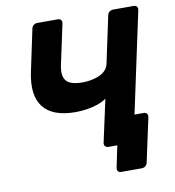

<svg xmlns="http://www.w3.org/2000/svg" viewBox="-91 -780 909 1000"><g transform="rotate(-10 364.0 -280.0)"><path d="M469 140Q458 140 452.5 133Q447 126 449 115L473 0H441L431 -142H638Q649 -142 654.5 -135Q660 -128 658 -117L608 115Q606 126 597.5 133Q589 140 578 140ZM425 0Q415 0 409 -7Q403 -14 405 -25L454 -250Q435 -236 407.5 -226.5Q380 -217 349.5 -212.5Q319 -208 290 -208Q169 -208 120 -270.5Q71 -333 96 -453L143 -675Q145 -686 153.5 -693Q162 -700 172 -700H282Q293 -700 298.5 -693Q304 -686 302 -675L256 -460Q245 -406 266.5 -380Q288 -354 353 -354Q371 -354 393 -357.5Q415 -361 435.5 -369Q456 -377 471 -391Q486 -405 491 -426L544 -675Q546 -686 554.5 -693Q563 -700 573 -700H683Q694 -700 699.5 -693Q705 -686 703 -675L564 -25Q562 -14 554 -7Q546 0 535 0Z"/></g></svg>

Font: Rubik SemiBold
Style: Italic
Weight: 600
Italic angle: -12°
Designer: Hubert and Fischer
Foundry: Hubert and Fischer
Version: Version 2.300;gftools[0.9.30]